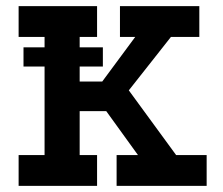

<svg xmlns="http://www.w3.org/2000/svg" viewBox="-20 -609 732 629"><path d="M57 -454H317V-391H57ZM41 -589H298V-488H241V-342H315L423 -488H373V-589H633V-488H540L402 -313L557 -101H657V0H362V-101H432L328 -245H241V-101H298V0H41V-101H126V-488H41Z"/></svg>

Font: Podkova
Style: Bold
Weight: 700
Designer: Ilya Yudin
Foundry: Cyreal (www.cyreal.org)
Version: Version 2.102; ttfautohint (v1.8.1.43-b0c9)